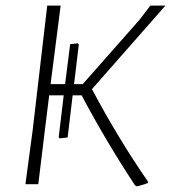

<svg xmlns="http://www.w3.org/2000/svg" viewBox="-20 -659 612 687"><path d="M71 0 97 -194 149 -639H197L161 -358H213L231 -501L258 -504L262 -500L245 -358H276L479 -588L518 -639H572L309 -340Q405 -160 509 -10V-4Q503 -1 470 8L463 4Q359 -154 272 -318H240L222 -167L193 -164L190 -168L208 -318H156L141 -197L117 0Z"/></svg>

Font: Alegreya Sans Light
Style: Italic
Weight: 300
Italic angle: -7°
Designer: Juan Pablo del Peral
Foundry: Huerta Tipografica
Version: Version 2.007